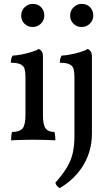

<svg xmlns="http://www.w3.org/2000/svg" viewBox="-20 -719 575 988"><path d="M37 3Q37 -7 38 -18.5Q39 -30 42 -40Q82 -40 96.5 -58.5Q111 -77 111 -127V-325Q111 -349 106.5 -364.5Q102 -380 86 -388Q70 -396 36 -396Q36 -407 38 -416Q40 -425 45 -433Q60 -433 87.5 -438Q115 -443 141 -451Q167 -459 179 -467Q188 -464 194.5 -455Q201 -446 201 -427V-127Q201 -77 214.5 -58.5Q228 -40 260 -40Q263 -30 264 -17Q265 -4 265 3Q248 2 229 1.5Q210 1 190.5 0.5Q171 0 152 0Q133 0 112.5 0.5Q92 1 73 1.5Q54 2 37 3ZM148 -580Q123 -580 106 -597Q89 -614 89 -638Q89 -665 107 -682Q125 -699 148 -699Q175 -699 191.5 -682Q208 -665 208 -638Q208 -615 190.5 -597.5Q173 -580 148 -580ZM287 249Q280 245 273.5 238Q267 231 265 221Q304 177 325 141.5Q346 106 354.5 68Q363 30 363 -19V-325Q363 -349 358.5 -364.5Q354 -380 338 -388Q322 -396 288 -396Q288 -407 290 -416Q292 -425 297 -433Q312 -433 339.5 -438Q367 -443 393 -451Q419 -459 431 -467Q440 -464 446.5 -455Q453 -446 453 -427V-33Q453 21 438.5 65.5Q424 110 400 145Q376 180 346.5 206Q317 232 287 249ZM400 -580Q375 -580 358 -597Q341 -614 341 -638Q341 -665 359 -682Q377 -699 400 -699Q427 -699 443.5 -682Q460 -665 460 -638Q460 -615 442.5 -597.5Q425 -580 400 -580Z"/></svg>

Font: Vollkorn
Style: Regular
Weight: 400
Designer: Friedrich Althausen
Foundry: Friedrich Althausen
Version: Version 5.001